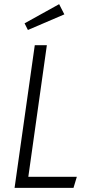

<svg xmlns="http://www.w3.org/2000/svg" viewBox="-20 -902 424 922"><path d="M205 -685 116 -53H349L333 0H50L147 -685ZM264 -882 289 -833 114 -758 98 -790Z"/></svg>

Font: Fira Sans Extra Condensed Light
Style: Italic
Weight: 300
Width: 3
Italic angle: -8°
Designer: Carrois Corporate & Edenspiekermann AG
Foundry: Carrois Corporate GbR & Edenspiekermann AG
Version: Version 4.203